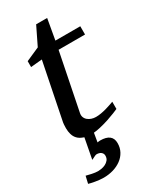

<svg xmlns="http://www.w3.org/2000/svg" viewBox="-204 -640 758 924"><g transform="rotate(-30 174.5 -178.0)"><path d="M223.6 111.8Q223.6 137.7 212.4 158.4Q201.2 179.2 181.6 193.6Q162.1 208 136.5 215.6Q110.8 223.1 82.5 223.1Q71.3 223.1 59.3 221.7Q47.4 220.2 36.6 218.5Q25.9 216.8 16.8 214.6Q7.8 212.4 2.4 210.9L11.7 170.9Q22.9 173.8 41.5 178Q60.1 182.1 76.7 182.1Q83.5 182.1 94.7 180.2Q106 178.2 116.5 173.1Q127 168 134.8 158.7Q142.6 149.4 142.6 134.8Q142.6 127.4 139.4 122.3Q136.2 117.2 131.6 114Q127 110.8 121.1 109.4Q115.2 107.9 109.4 107.9Q105 107.9 99.1 110.6Q93.3 113.3 77.6 121.1L99.1 7.8Q95.7 6.8 92.8 5.4Q74.7 -1 64 -12.5Q53.2 -23.9 48.6 -39.8Q43.9 -55.7 43.9 -74.2Q43.9 -84 44.7 -94.2Q45.4 -104.5 47.9 -115.2L108.9 -418.9L45.9 -413.1V-445.8L121.1 -479L169.9 -579.1H231L210.9 -464.8H349.1V-418.9H202.1L139.2 -105Q136.2 -91.8 140.1 -81.3Q144 -70.8 152.6 -63.7Q161.1 -56.6 172.6 -52.7Q184.1 -48.8 196.8 -48.8Q210.9 -48.8 226.1 -51.5Q241.2 -54.2 255.1 -58.1Q269 -62 281 -66.2Q293 -70.3 300.8 -73.2V-33.2Q294.4 -30.3 276.4 -22.9Q258.3 -15.6 234.9 -7.8Q211.4 0 185.5 5.9Q166.5 10.3 149.9 11.7L141.6 61Q145.5 60.1 149.2 59.6Q152.8 59.1 156.7 59.1Q223.6 59.1 223.6 111.8Z"/></g></svg>

Font: Charis SIL
Style: Italic
Weight: 400
Italic angle: -11°
Foundry: SIL International
Version: Version 4.112